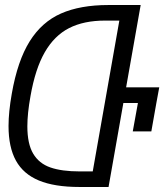

<svg xmlns="http://www.w3.org/2000/svg" viewBox="-20 -745 654 765"><path d="M14 -243Q14 -298.5 27 -372Q50 -503 98.2 -580.2Q146.5 -657.5 223 -691.2Q299.5 -725 412 -725H540.5L482.5 -397H614.5L603 -334.5L583 -221.5H509L529.5 -334.5H471.5L412.5 0H296.5Q197 0 135 -25.8Q73 -51.5 43.5 -105Q14 -158.5 14 -243ZM349.5 -62 455.5 -663H398.5Q314 -663 255.2 -633Q196.5 -603 158.5 -537Q120.5 -471 101.5 -362Q89 -293 89 -241.5Q89 -172 112.2 -132.8Q135.5 -93.5 180.8 -77.8Q226 -62 298 -62Z"/></svg>

Font: JuliaMono Light
Style: Italic
Weight: 300
Italic angle: -9°
Monospace: yes
Designer: cormullion
Foundry: corm
Version: Version 0.054; ttfautohint (v1.8.4)